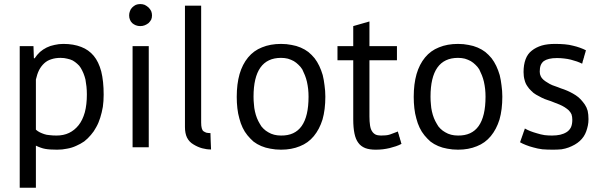

<svg xmlns="http://www.w3.org/2000/svg" viewBox="-20 -711 2904 927"><path d="M75.2 195.3Q94.7 195.3 153.3 195.3Q153.3 144.5 153.3 -7.8Q165 -2 176.8 2Q187.5 5.9 198.2 7.8Q209 9.8 222.7 10.7Q237.3 11.7 255.9 11.7Q281.2 11.7 303.7 6.8Q327.1 2.9 347.7 -6.8Q368.2 -15.6 386.7 -28.3Q404.3 -42 418.9 -59.6Q433.6 -76.2 444.3 -96.7Q456.1 -117.2 463.9 -142.6Q471.7 -167 476.6 -195.3Q480.5 -222.7 480.5 -253.9Q480.5 -319.3 468.8 -366.2Q456.1 -413.1 432.6 -441.4Q408.2 -470.7 372.1 -484.4Q335 -499 286.1 -499Q263.7 -499 243.2 -494.1Q222.7 -490.2 205.1 -481.4Q187.5 -472.7 172.9 -460Q158.2 -446.3 147.5 -429.7Q146.5 -429.7 143.6 -429.7Q143.6 -444.3 141.6 -488.3Q125 -488.3 75.2 -488.3Q75.2 -445.3 75.2 -360.4Q75.2 -274.4 75.2 -146.5Q75.2 -18.6 75.2 67.4Q75.2 153.3 75.2 195.3ZM331.1 -418.9Q342.8 -412.1 352.5 -403.3Q363.3 -394.5 370.1 -382.8Q377 -371.1 382.8 -357.4Q388.7 -342.8 392.6 -327.1Q395.5 -311.5 397.5 -293Q399.4 -274.4 399.4 -254.9Q399.4 -206.1 389.6 -168.9Q378.9 -130.9 359.4 -106.4Q339.8 -82 313.5 -69.3Q287.1 -56.6 252.9 -56.6Q234.4 -56.6 218.8 -58.6Q204.1 -59.6 193.4 -63.5Q181.6 -67.4 171.9 -72.3Q162.1 -77.1 153.3 -85Q153.3 -166 153.3 -327.1Q159.2 -353.5 168.9 -373Q178.7 -391.6 193.4 -405.3Q208 -418.9 227.5 -424.8Q247.1 -431.6 272.5 -431.6Q290 -431.6 304.7 -427.7Q319.3 -424.8 331.1 -418.9Z M620.1 0Q639.6 0 698.2 0Q698.2 -122.1 698.2 -488.3Q678.7 -488.3 620.1 -488.3Q620.1 -366.2 620.1 0ZM618.2 -599.6Q626 -592.8 635.7 -588.9Q645.5 -585 657.2 -585Q668.9 -585 678.7 -588.9Q688.5 -592.8 697.3 -599.6Q705.1 -607.4 710 -616.2Q713.9 -625 713.9 -636.7Q713.9 -647.5 710 -657.2Q705.1 -667 697.3 -674.8Q688.5 -682.6 678.7 -687.5Q668.9 -691.4 657.2 -691.4Q645.5 -691.4 635.7 -687.5Q626 -682.6 618.2 -674.8Q610.4 -667 607.4 -657.2Q603.5 -647.5 603.5 -636.7Q603.5 -625 607.4 -616.2Q610.4 -607.4 618.2 -599.6Z M951.2 -683.6Q931.6 -683.6 873 -683.6Q873 -537.1 873 -97.7Q873 -67.4 882.8 -46.9Q893.6 -25.4 914.1 -13.7Q934.6 -1 956.1 4.9Q977.5 10.7 999 10.7Q997.1 -23.4 997.1 -35.2Q996.1 -46.9 997.1 -38.1Q998 -28.3 997.1 -36.1Q997.1 -43 996.1 -68.4Q985.4 -68.4 976.6 -70.3Q968.8 -73.2 962.9 -77.1Q957 -81.1 954.1 -91.8Q951.2 -102.5 951.2 -119.1Q951.2 -155.3 951.2 -225.6Q951.2 -295.9 951.2 -401.4Q951.2 -506.8 951.2 -577.1Q951.2 -647.5 951.2 -683.6Z M1135.7 -138.7Q1141.6 -115.2 1151.4 -94.7Q1161.1 -74.2 1174.8 -57.6Q1188.5 -41 1204.1 -27.3Q1220.7 -14.6 1241.2 -5.9Q1261.7 2.9 1285.2 6.8Q1309.6 11.7 1336.9 11.7Q1387.7 11.7 1427.7 -4.9Q1467.8 -20.5 1495.1 -53.7Q1522.5 -86.9 1537.1 -133.8Q1550.8 -181.6 1550.8 -244.1Q1550.8 -272.5 1546.9 -298.8Q1543.9 -325.2 1538.1 -348.6Q1531.2 -372.1 1521.5 -392.6Q1511.7 -413.1 1499 -429.7Q1485.4 -446.3 1468.8 -460Q1452.1 -472.7 1431.6 -481.4Q1411.1 -490.2 1387.7 -494.1Q1364.3 -499 1336.9 -499Q1285.2 -499 1245.1 -482.4Q1205.1 -466.8 1177.7 -433.6Q1150.4 -400.4 1136.7 -353.5Q1123 -305.7 1123 -243.2Q1123 -214.8 1126 -188.5Q1128.9 -162.1 1135.7 -138.7ZM1336.9 -431.6Q1354.5 -431.6 1370.1 -427.7Q1385.7 -422.9 1398.4 -416Q1411.1 -408.2 1420.9 -398.4Q1431.6 -388.7 1439.5 -376Q1446.3 -362.3 1452.1 -347.7Q1458 -333 1461.9 -316.4Q1465.8 -298.8 1467.8 -281.2Q1469.7 -262.7 1469.7 -244.1Q1469.7 -149.4 1436.5 -102.5Q1403.3 -55.7 1336.9 -56.6Q1318.4 -56.6 1303.7 -60.5Q1288.1 -64.5 1275.4 -72.3Q1262.7 -79.1 1252 -89.8Q1241.2 -99.6 1234.4 -113.3Q1226.6 -126 1220.7 -140.6Q1214.8 -155.3 1210.9 -172.9Q1207 -189.5 1206.1 -207Q1204.1 -224.6 1204.1 -244.1Q1204.1 -337.9 1237.3 -384.8Q1270.5 -431.6 1336.9 -431.6Z M1609.4 -419.9Q1628.9 -419.9 1685.5 -419.9Q1685.5 -348.6 1685.5 -134.8Q1685.5 -94.7 1691.4 -66.4Q1697.3 -38.1 1710 -21.5Q1721.7 -4.9 1743.2 3.9Q1763.7 11.7 1793.9 11.7Q1811.5 11.7 1828.1 9.8Q1844.7 7.8 1861.3 3.9Q1877 0 1891.6 -4.9Q1906.2 -9.8 1918.9 -16.6Q1918.9 -16.6 1918 -17.6Q1918 -17.6 1918 -18.6Q1918 -18.6 1917 -19.5Q1917 -19.5 1917 -20.5Q1917 -20.5 1917 -21.5Q1917 -21.5 1916 -22.5Q1916 -22.5 1916 -23.4Q1916 -23.4 1916 -24.4Q1916 -24.4 1916 -25.4Q1916 -25.4 1915 -27.3Q1915 -27.3 1915 -28.3Q1915 -28.3 1915 -29.3Q1915 -29.3 1914.1 -30.3Q1914.1 -30.3 1914.1 -30.3Q1914.1 -30.3 1914.1 -31.2Q1914.1 -31.2 1914.1 -32.2Q1914.1 -33.2 1913.1 -34.2Q1913.1 -34.2 1913.1 -35.2Q1913.1 -35.2 1913.1 -35.2Q1913.1 -35.2 1912.1 -36.1Q1912.1 -36.1 1912.1 -37.1Q1912.1 -37.1 1912.1 -38.1Q1912.1 -38.1 1912.1 -39.1Q1912.1 -39.1 1911.1 -39.1Q1911.1 -39.1 1911.1 -41Q1911.1 -41 1911.1 -42Q1911.1 -42 1911.1 -42Q1911.1 -43 1910.2 -43.9Q1910.2 -43.9 1910.2 -44.9Q1910.2 -44.9 1910.2 -45.9Q1910.2 -45.9 1909.2 -46.9Q1909.2 -46.9 1909.2 -46.9Q1909.2 -46.9 1909.2 -47.9Q1909.2 -47.9 1909.2 -48.8Q1909.2 -48.8 1908.2 -49.8Q1908.2 -49.8 1908.2 -50.8Q1908.2 -50.8 1908.2 -51.8Q1908.2 -51.8 1907.2 -52.7Q1907.2 -52.7 1907.2 -53.7Q1907.2 -53.7 1907.2 -53.7Q1907.2 -53.7 1907.2 -54.7Q1907.2 -54.7 1907.2 -55.7Q1907.2 -55.7 1906.2 -56.6Q1906.2 -56.6 1906.2 -57.6Q1906.2 -57.6 1906.2 -58.6Q1906.2 -58.6 1906.2 -59.6Q1906.2 -59.6 1905.3 -60.5Q1905.3 -60.5 1905.3 -61.5Q1905.3 -61.5 1905.3 -62.5Q1905.3 -62.5 1904.3 -63.5Q1904.3 -63.5 1904.3 -63.5Q1904.3 -64.5 1904.3 -65.4Q1904.3 -65.4 1903.3 -65.4Q1903.3 -66.4 1903.3 -67.4Q1903.3 -67.4 1903.3 -68.4Q1903.3 -68.4 1903.3 -68.4Q1903.3 -68.4 1902.3 -69.3Q1902.3 -69.3 1902.3 -70.3Q1902.3 -70.3 1902.3 -71.3Q1902.3 -71.3 1902.3 -72.3Q1902.3 -72.3 1901.4 -73.2Q1901.4 -73.2 1901.4 -74.2Q1901.4 -74.2 1901.4 -75.2Q1901.4 -75.2 1901.4 -76.2Q1890.6 -72.3 1880.9 -68.4Q1871.1 -64.5 1862.3 -61.5Q1853.5 -58.6 1842.8 -57.6Q1832 -56.6 1819.3 -56.6Q1803.7 -56.6 1793 -61.5Q1782.2 -67.4 1776.4 -77.1Q1769.5 -86.9 1766.6 -105.5Q1763.7 -124 1763.7 -149.4Q1763.7 -239.3 1763.7 -419.9Q1796.9 -419.9 1896.5 -419.9Q1896.5 -437.5 1896.5 -488.3Q1863.3 -488.3 1763.7 -488.3Q1763.7 -517.6 1763.7 -607.4Q1744.1 -601.6 1685.5 -585Q1685.5 -560.5 1685.5 -488.3Q1667 -488.3 1609.4 -488.3Q1609.4 -470.7 1609.4 -419.9Z M1990.2 -138.7Q1996.1 -115.2 2005.9 -94.7Q2015.6 -74.2 2029.3 -57.6Q2043 -41 2058.6 -27.3Q2075.2 -14.6 2095.7 -5.9Q2116.2 2.9 2139.6 6.8Q2164.1 11.7 2191.4 11.7Q2242.2 11.7 2282.2 -4.9Q2322.3 -20.5 2349.6 -53.7Q2377 -86.9 2391.6 -133.8Q2405.3 -181.6 2405.3 -244.1Q2405.3 -272.5 2401.4 -298.8Q2398.4 -325.2 2392.6 -348.6Q2385.7 -372.1 2376 -392.6Q2366.2 -413.1 2353.5 -429.7Q2339.8 -446.3 2323.2 -460Q2306.6 -472.7 2286.1 -481.4Q2265.6 -490.2 2242.2 -494.1Q2218.8 -499 2191.4 -499Q2139.6 -499 2099.6 -482.4Q2059.6 -466.8 2032.2 -433.6Q2004.9 -400.4 1991.2 -353.5Q1977.5 -305.7 1977.5 -243.2Q1977.5 -214.8 1980.5 -188.5Q1983.4 -162.1 1990.2 -138.7ZM2191.4 -431.6Q2209 -431.6 2224.6 -427.7Q2240.2 -422.9 2252.9 -416Q2265.6 -408.2 2275.4 -398.4Q2286.1 -388.7 2293.9 -376Q2300.8 -362.3 2306.6 -347.7Q2312.5 -333 2316.4 -316.4Q2320.3 -298.8 2322.3 -281.2Q2324.2 -262.7 2324.2 -244.1Q2324.2 -149.4 2291 -102.5Q2257.8 -55.7 2191.4 -56.6Q2172.9 -56.6 2158.2 -60.5Q2142.6 -64.5 2129.9 -72.3Q2117.2 -79.1 2106.4 -89.8Q2095.7 -99.6 2088.9 -113.3Q2081.1 -126 2075.2 -140.6Q2069.3 -155.3 2065.4 -172.9Q2061.5 -189.5 2060.5 -207Q2058.6 -224.6 2058.6 -244.1Q2058.6 -337.9 2091.8 -384.8Q2125 -431.6 2191.4 -431.6Z M2715.8 -73.2Q2702.1 -64.5 2684.6 -60.5Q2667 -56.6 2645.5 -56.6Q2627 -56.6 2609.4 -58.6Q2590.8 -61.5 2572.3 -67.4Q2554.7 -72.3 2540 -78.1Q2525.4 -84 2513.7 -90.8Q2513.7 -89.8 2513.7 -88.9Q2513.7 -88.9 2513.7 -87.9Q2513.7 -87.9 2512.7 -86.9Q2512.7 -86.9 2512.7 -85.9Q2512.7 -85.9 2512.7 -85Q2512.7 -85 2511.7 -84Q2511.7 -84 2511.7 -83Q2511.7 -83 2511.7 -82Q2511.7 -82 2510.7 -81.1Q2510.7 -81.1 2510.7 -81.1Q2510.7 -81.1 2510.7 -80.1Q2510.7 -80.1 2509.8 -79.1Q2509.8 -79.1 2509.8 -78.1Q2509.8 -78.1 2508.8 -76.2Q2508.8 -76.2 2508.8 -75.2Q2508.8 -75.2 2508.8 -74.2Q2508.8 -74.2 2507.8 -73.2Q2507.8 -73.2 2507.8 -73.2Q2507.8 -73.2 2507.8 -72.3Q2507.8 -71.3 2506.8 -70.3Q2506.8 -70.3 2506.8 -69.3Q2506.8 -69.3 2506.8 -68.4Q2506.8 -68.4 2505.9 -68.4Q2505.9 -68.4 2505.9 -67.4Q2505.9 -66.4 2505.9 -65.4Q2505.9 -65.4 2504.9 -64.5Q2504.9 -64.5 2504.9 -64.5Q2504.9 -63.5 2504.9 -62.5Q2504.9 -62.5 2503.9 -61.5Q2503.9 -61.5 2503.9 -61.5Q2503.9 -60.5 2502.9 -59.6Q2502.9 -59.6 2502.9 -59.6Q2502.9 -58.6 2502.9 -57.6Q2502.9 -57.6 2502 -56.6Q2502 -56.6 2502 -55.7Q2502 -55.7 2502 -54.7Q2502 -54.7 2501 -53.7Q2501 -53.7 2501 -53.7Q2501 -52.7 2501 -51.8Q2501 -51.8 2500 -51.8Q2500 -51.8 2500 -50.8Q2500 -50.8 2500 -49.8Q2500 -49.8 2500 -48.8Q2500 -48.8 2499 -48.8Q2499 -48.8 2499 -47.9Q2499 -47.9 2499 -46.9Q2499 -46.9 2499 -45.9Q2499 -45.9 2498 -44.9Q2498 -44.9 2498 -43.9Q2498 -43.9 2497.1 -43Q2497.1 -43 2497.1 -42Q2497.1 -42 2497.1 -41Q2497.1 -41 2496.1 -40Q2496.1 -40 2496.1 -40Q2496.1 -40 2496.1 -39.1Q2496.1 -39.1 2496.1 -38.1Q2496.1 -38.1 2495.1 -37.1Q2495.1 -37.1 2495.1 -36.1Q2495.1 -36.1 2495.1 -35.2Q2495.1 -35.2 2494.1 -34.2Q2494.1 -34.2 2494.1 -34.2Q2494.1 -34.2 2494.1 -32.2Q2494.1 -32.2 2493.2 -31.2Q2493.2 -31.2 2493.2 -31.2Q2493.2 -31.2 2492.2 -29.3Q2492.2 -29.3 2492.2 -28.3Q2492.2 -28.3 2492.2 -27.3Q2492.2 -27.3 2492.2 -26.4Q2492.2 -26.4 2491.2 -25.4Q2491.2 -25.4 2491.2 -24.4Q2491.2 -24.4 2490.2 -24.4Q2503.9 -16.6 2519.5 -10.7Q2536.1 -3.9 2555.7 1Q2575.2 6.8 2598.6 9.8Q2622.1 11.7 2650.4 11.7Q2671.9 11.7 2691.4 9.8Q2710 6.8 2725.6 1Q2741.2 -4.9 2754.9 -12.7Q2768.6 -20.5 2779.3 -30.3Q2790 -40 2797.9 -51.8Q2805.7 -63.5 2810.5 -77.1Q2815.4 -90.8 2818.4 -105.5Q2821.3 -119.1 2821.3 -135.7Q2821.3 -158.2 2817.4 -175.8Q2812.5 -193.4 2803.7 -206.1Q2794.9 -218.8 2784.2 -230.5Q2773.4 -242.2 2759.8 -251Q2746.1 -259.8 2732.4 -266.6Q2718.8 -273.4 2703.1 -279.3Q2687.5 -284.2 2673.8 -290Q2660.2 -294.9 2646.5 -299.8Q2632.8 -305.7 2623 -312.5Q2612.3 -318.4 2603.5 -326.2Q2594.7 -334 2590.8 -342.8Q2585.9 -352.5 2585.9 -365.2Q2585.9 -383.8 2590.8 -396.5Q2595.7 -408.2 2605.5 -416Q2615.2 -422.9 2630.9 -426.8Q2646.5 -430.7 2668.9 -430.7Q2686.5 -430.7 2703.1 -428.7Q2720.7 -426.8 2736.3 -422.9Q2752 -418.9 2765.6 -414.1Q2779.3 -409.2 2791 -403.3Q2791 -404.3 2791 -405.3Q2791 -405.3 2791 -406.2Q2791 -406.2 2792 -407.2Q2792 -407.2 2792 -408.2Q2792 -408.2 2792 -409.2Q2792 -410.2 2793 -411.1Q2793 -411.1 2793 -412.1Q2793 -412.1 2793 -413.1Q2793 -413.1 2793 -414.1Q2793 -414.1 2793.9 -415Q2793.9 -415 2793.9 -416Q2793.9 -416 2793.9 -416Q2793.9 -416 2793.9 -417Q2793.9 -417 2794.9 -418Q2794.9 -418 2794.9 -418.9Q2794.9 -418.9 2794.9 -419.9Q2794.9 -419.9 2794.9 -420.9Q2794.9 -420.9 2795.9 -421.9Q2795.9 -421.9 2795.9 -422.9Q2795.9 -422.9 2795.9 -422.9Q2795.9 -423.8 2796.9 -424.8Q2796.9 -424.8 2796.9 -425.8Q2796.9 -425.8 2796.9 -426.8Q2796.9 -426.8 2796.9 -426.8Q2796.9 -426.8 2797.9 -428.7Q2797.9 -428.7 2797.9 -429.7Q2797.9 -429.7 2797.9 -429.7Q2797.9 -429.7 2798.8 -431.6Q2798.8 -431.6 2798.8 -432.6Q2798.8 -432.6 2798.8 -432.6Q2798.8 -433.6 2799.8 -434.6Q2799.8 -434.6 2799.8 -435.5Q2799.8 -435.5 2799.8 -435.5Q2799.8 -435.5 2799.8 -436.5Q2799.8 -436.5 2799.8 -437.5Q2799.8 -437.5 2800.8 -438.5Q2800.8 -438.5 2800.8 -439.5Q2800.8 -439.5 2800.8 -440.4Q2800.8 -440.4 2800.8 -440.4Q2800.8 -441.4 2801.8 -442.4Q2801.8 -442.4 2801.8 -442.4Q2801.8 -442.4 2801.8 -443.4Q2801.8 -443.4 2801.8 -444.3Q2801.8 -444.3 2802.7 -445.3Q2802.7 -445.3 2802.7 -445.3Q2802.7 -445.3 2802.7 -446.3Q2802.7 -446.3 2802.7 -447.3Q2802.7 -447.3 2803.7 -448.2Q2803.7 -448.2 2803.7 -449.2Q2803.7 -449.2 2803.7 -449.2Q2803.7 -450.2 2803.7 -451.2Q2803.7 -451.2 2804.7 -452.1Q2804.7 -452.1 2804.7 -452.1Q2804.7 -452.1 2804.7 -454.1Q2804.7 -454.1 2805.7 -455.1Q2805.7 -455.1 2805.7 -456.1Q2805.7 -456.1 2805.7 -456.1Q2805.7 -456.1 2805.7 -457Q2805.7 -457 2805.7 -458Q2805.7 -458 2806.6 -458Q2806.6 -458 2806.6 -459Q2806.6 -459 2806.6 -460Q2806.6 -460 2806.6 -460.9Q2806.6 -460.9 2806.6 -460.9Q2806.6 -460.9 2807.6 -461.9Q2807.6 -461.9 2807.6 -462.9Q2807.6 -462.9 2807.6 -463.9Q2807.6 -463.9 2807.6 -464.8Q2807.6 -464.8 2808.6 -465.8Q2808.6 -465.8 2808.6 -466.8Q2808.6 -466.8 2808.6 -467.8Q2808.6 -467.8 2809.6 -467.8Q2796.9 -474.6 2780.3 -480.5Q2764.6 -486.3 2747.1 -490.2Q2729.5 -495.1 2707 -497.1Q2685.5 -499 2659.2 -499Q2623 -499 2595.7 -491.2Q2567.4 -482.4 2547.9 -466.8Q2527.3 -451.2 2517.6 -424.8Q2507.8 -398.4 2507.8 -363.3Q2507.8 -341.8 2512.7 -325.2Q2516.6 -308.6 2525.4 -295.9Q2534.2 -282.2 2544.9 -272.5Q2554.7 -261.7 2568.4 -253.9Q2582 -246.1 2595.7 -239.3Q2609.4 -232.4 2625 -227.5Q2640.6 -222.7 2654.3 -216.8Q2668 -211.9 2681.6 -206.1Q2695.3 -200.2 2706.1 -193.4Q2716.8 -186.5 2725.6 -178.7Q2734.4 -169.9 2739.3 -159.2Q2743.2 -147.5 2743.2 -132.8Q2743.2 -110.4 2736.3 -95.7Q2728.5 -81.1 2715.8 -73.2Z"/></svg>

Font: Aptus Gothic JP
Style: Medium
Weight: 400
Designer: Fuminori Ogawa / Motoya
Version: Version 1